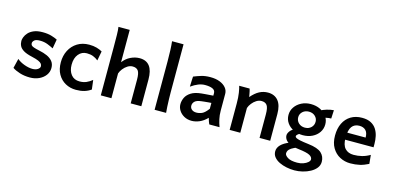

<svg xmlns="http://www.w3.org/2000/svg" viewBox="-87 -1327 4340 2120"><g transform="rotate(15 2083.5 -267.0)"><path d="M430.7 -468.8 412.1 -363.8Q385.7 -377.9 345.7 -394Q305.7 -410.2 256.3 -410.2Q210 -410.2 192.1 -393.6Q174.3 -377 174.3 -359.9Q174.3 -346.2 181.4 -336.7Q188.5 -327.1 210.7 -319.1Q232.9 -311 278.3 -301.3Q327.1 -291.5 367.2 -273.7Q407.2 -255.9 431.4 -226.1Q455.6 -196.3 455.6 -150.4Q455.6 -104.5 428.5 -67.6Q401.4 -30.8 355 -9.3Q308.6 12.2 251.5 12.2Q188 12.2 134.8 -4.6Q81.5 -21.5 50.3 -43.9L76.7 -152.8Q111.8 -123 162.1 -105Q212.4 -86.9 253.9 -86.9Q291.5 -86.9 314.9 -102.8Q338.4 -118.7 338.4 -138.2Q338.4 -153.8 328.6 -167Q318.8 -180.2 292.7 -191.9Q266.6 -203.6 217.3 -214.8Q151.4 -229.5 116.9 -250.5Q82.5 -271.5 69.8 -297.9Q57.1 -324.2 57.1 -355Q57.1 -372.6 66.7 -398.2Q76.2 -423.8 98.9 -449Q121.6 -474.1 161.1 -491Q200.7 -507.8 261.2 -507.8Q318.8 -507.8 361.1 -495.4Q403.3 -482.9 430.7 -468.8Z M948.2 -36.6Q913.6 -12.2 872.6 0Q831.5 12.2 776.9 12.2Q711.4 12.2 657.2 -17.6Q603 -47.4 571 -103.5Q539.1 -159.7 539.1 -239.3Q539.1 -314.9 570.3 -375.7Q601.6 -436.5 658.9 -472.2Q716.3 -507.8 793.5 -507.8Q841.8 -507.8 879.2 -497.1Q916.5 -486.3 943.4 -470.7L923.3 -362.8Q895 -385.7 864 -397.5Q833 -409.2 792.5 -409.2Q734.9 -409.2 698 -364.7Q661.1 -320.3 661.1 -244.1Q661.1 -174.8 695.6 -131.3Q730 -87.9 792.5 -87.9Q836.4 -87.9 869.9 -102.5Q903.3 -117.2 935.1 -143.1Z M1181.6 -283.2V0H1060.1Q1060.1 -59.1 1060.1 -125.7Q1060.1 -192.4 1060.1 -258.8Q1060.1 -325.2 1060.1 -384.3Q1060.1 -443.4 1060.1 -487.1Q1060.1 -530.8 1060.1 -551.8Q1060.1 -630.4 1059.1 -690.2Q1058.1 -750 1052.7 -781.2H1181.6Q1181.6 -725.1 1181.6 -663.3Q1181.6 -601.6 1181.6 -546.4Q1181.6 -491.2 1181.6 -454.3Q1181.6 -417.5 1181.6 -411.6Q1217.8 -459.5 1268.1 -483.6Q1318.4 -507.8 1370.1 -507.8Q1523.4 -507.8 1523.4 -305.2Q1523.4 -283.2 1523.4 -246.6Q1523.4 -210 1523.4 -166.5Q1523.4 -123 1523.4 -79.6Q1523.4 -36.1 1523.4 0H1401.9Q1401.9 -32.7 1401.9 -71.5Q1401.9 -110.4 1401.9 -148.7Q1401.9 -187 1401.9 -218.8Q1401.9 -250.5 1401.9 -268.6Q1401.9 -346.7 1381.6 -373Q1361.3 -399.4 1318.8 -399.4Q1288.6 -399.4 1260.7 -381.8Q1232.9 -364.3 1211.9 -337.6Q1190.9 -311 1181.6 -283.2Z M1796.9 -781.2V-231.9Q1796.9 -200.7 1798.1 -156.2Q1799.3 -111.8 1801.5 -69.3Q1803.7 -26.9 1806.6 0H1675.3V-551.8Q1675.3 -694.8 1665.5 -781.2Z M2099.6 12.2Q2051.8 12.2 2014.4 -8.3Q1977.1 -28.8 1955.6 -62.3Q1934.1 -95.7 1934.1 -134.3Q1934.1 -171.9 1951.4 -209Q1968.8 -246.1 2011.5 -273.4Q2054.2 -300.8 2129.4 -308.1Q2146.5 -310.1 2173.8 -312Q2201.2 -314 2226.3 -315.9Q2251.5 -317.9 2261.2 -318.4V-346.7Q2261.2 -379.9 2230.2 -394.3Q2199.2 -408.7 2144 -408.7Q2105.5 -408.7 2066.9 -393.3Q2028.3 -377.9 1985.4 -347.7Q1985.8 -358.4 1986.3 -379.6Q1986.8 -400.9 1988 -424.1Q1989.3 -447.3 1990.2 -463.9Q2030.8 -480.5 2075.2 -494.1Q2119.6 -507.8 2179.2 -507.8Q2240.7 -507.8 2286.4 -489.7Q2332 -471.7 2357.4 -440.9Q2382.8 -410.2 2382.8 -371.1V-180.7Q2382.8 -127.9 2392.6 -84.5Q2402.3 -41 2417.5 0H2300.3Q2295.4 -10.7 2288.3 -29.3Q2281.2 -47.9 2275.9 -69.3Q2234.4 -26.4 2188.7 -7.1Q2143.1 12.2 2099.6 12.2ZM2127.9 -89.4Q2160.6 -89.4 2191.9 -103.3Q2223.1 -117.2 2261.2 -168.5V-235.4Q2251 -234.9 2229.7 -233.2Q2208.5 -231.4 2186.5 -229.2Q2164.6 -227.1 2150.9 -225.1Q2096.2 -218.8 2075.4 -198Q2054.7 -177.2 2054.7 -149.9Q2054.7 -123 2074.7 -106.2Q2094.7 -89.4 2127.9 -89.4Z M2996.6 0H2875Q2875 -32.7 2875 -71.5Q2875 -110.4 2875 -148.7Q2875 -187 2875 -218.8Q2875 -250.5 2875 -268.6Q2875 -344.2 2855 -371.8Q2835 -399.4 2792 -399.4Q2761.7 -399.4 2733.9 -381.8Q2706.1 -364.3 2685.1 -337.6Q2664.1 -311 2654.8 -283.2V0H2533.2Q2533.2 -44.4 2533.2 -101.3Q2533.2 -158.2 2533.2 -211.9Q2533.2 -265.6 2533.2 -300.3Q2533.2 -372.1 2525.1 -422.4Q2517.1 -472.7 2508.8 -498H2627.9Q2631.8 -488.3 2635.5 -470.7Q2639.2 -453.1 2642.6 -435.3Q2646 -417.5 2647.5 -406.2Q2693.8 -460 2739.5 -483.9Q2785.2 -507.8 2836.9 -507.8Q2912.6 -507.8 2954.6 -456.8Q2996.6 -405.8 2996.6 -305.2Q2996.6 -283.2 2996.6 -246.6Q2996.6 -210 2996.6 -166.5Q2996.6 -123 2996.6 -79.6Q2996.6 -36.1 2996.6 0Z M3227.5 -192.9 3332 -170.9Q3289.6 -160.2 3272.9 -146.5Q3256.3 -132.8 3256.3 -121.1Q3256.3 -111.8 3269.3 -104Q3282.2 -96.2 3316.4 -88.9Q3350.6 -81.5 3413.1 -74.2Q3522 -61.5 3564.5 -22.2Q3606.9 17.1 3606.9 78.1Q3606.9 117.7 3582.5 148.7Q3558.1 179.7 3518.1 201.7Q3478 223.6 3430.7 235.1Q3383.3 246.6 3337.4 246.6Q3293 246.6 3247.8 237.5Q3202.6 228.5 3164.6 210.2Q3126.5 191.9 3103.3 163.8Q3080.1 135.7 3080.1 97.7Q3080.1 16.1 3210.9 -36.6Q3233.4 -34.2 3257.6 -29.8Q3281.7 -25.4 3299.1 -20.3Q3316.4 -15.1 3317.9 -9.8Q3266.6 8.8 3241.7 25.6Q3216.8 42.5 3209.2 57.9Q3201.7 73.2 3201.7 87.9Q3201.7 111.3 3236.8 134Q3272 156.7 3344.7 156.7Q3383.3 156.7 3415 145.3Q3446.8 133.8 3466.1 116.7Q3485.4 99.6 3485.4 83Q3485.4 55.7 3452.1 37.4Q3418.9 19 3325.7 8.3Q3259.3 0.5 3221.9 -17.1Q3184.6 -34.7 3169.4 -57.9Q3154.3 -81.1 3154.3 -105Q3154.3 -127 3173.3 -153.1Q3192.4 -179.2 3227.5 -192.9ZM3588.9 -507.8 3584 -411.6Q3529.3 -411.6 3464.4 -384.8L3432.6 -459Q3465.3 -480 3509 -492.7Q3552.7 -505.4 3588.9 -507.8ZM3117.7 -328.6Q3117.7 -378.4 3145.5 -418.9Q3173.3 -459.5 3220.9 -483.6Q3268.6 -507.8 3327.6 -507.8Q3387.2 -507.8 3434.8 -484.6Q3482.4 -461.4 3510 -421.6Q3537.6 -381.8 3537.6 -332Q3537.6 -280.8 3510 -240Q3482.4 -199.2 3434.8 -175.8Q3387.2 -152.3 3327.6 -152.3Q3268.6 -152.3 3220.9 -175Q3173.3 -197.8 3145.5 -237.5Q3117.7 -277.3 3117.7 -328.6ZM3228 -332Q3228 -292 3256.3 -265.4Q3284.7 -238.8 3327.6 -238.8Q3371.1 -238.8 3398.9 -265.4Q3426.8 -292 3426.8 -332Q3426.8 -369.1 3398.9 -395.3Q3371.1 -421.4 3327.6 -421.4Q3284.7 -421.4 3256.3 -395.3Q3228 -369.1 3228 -332Z M4117.7 -225.6H3746.6V-306.6H4005.4Q4005.4 -361.8 3979 -388.4Q3952.6 -415 3906.2 -415Q3850.1 -415 3820.8 -375.5Q3791.5 -335.9 3791.5 -246.6Q3791.5 -164.6 3826.9 -126.2Q3862.3 -87.9 3925.3 -87.9Q3973.1 -87.9 4019 -99.1Q4064.9 -110.4 4110.4 -137.2L4120.1 -36.6Q4067.9 -9.8 4019 1.2Q3970.2 12.2 3913.1 12.2Q3849.6 12.2 3794.7 -16.6Q3739.7 -45.4 3706.3 -102.1Q3672.9 -158.7 3672.9 -241.7Q3672.9 -322.8 3701.9 -382.3Q3731 -441.9 3784.9 -474.9Q3838.9 -507.8 3913.1 -507.8Q3974.1 -507.8 4013.9 -486.8Q4053.7 -465.8 4076.4 -430.7Q4099.1 -395.5 4108.4 -352.3Q4117.7 -309.1 4117.7 -264.6Q4117.7 -258.3 4117.7 -245.4Q4117.7 -232.4 4117.7 -225.6Z"/></g></svg>

Font: Kanchenjunga
Style: Bold
Weight: 700
Designer: Becca Hirsbrunner Spalinger
Foundry: SIL International
Version: Version 2.001